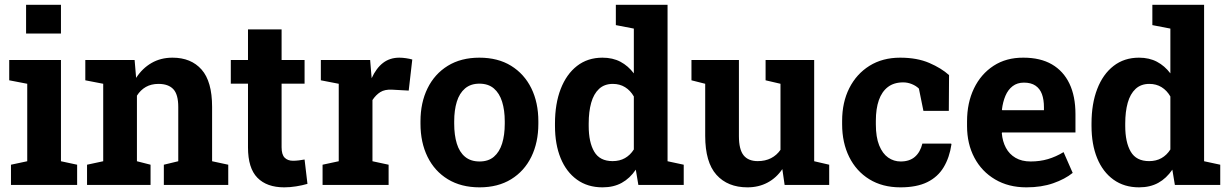

<svg xmlns="http://www.w3.org/2000/svg" viewBox="-20 -782 5195 812"><path d="M26.4 0V-85.4L95.2 -100.1V-427.7L19 -442.4V-528.3H237.8V-100.1L306.2 -85.4V0ZM90.3 -640.1V-761.7H237.8V-640.1Z M348.1 0V-85.4L416.5 -100.1V-427.7L340.8 -442.4V-528.3H549.3L555.7 -452.6Q582 -493.2 620.8 -515.6Q659.7 -538.1 709.5 -538.1Q788.1 -538.1 832.5 -487.8Q877 -437.5 877 -330.1V-100.1L945.3 -85.4V0H672.9V-85.4L733.9 -100.1V-329.6Q733.9 -382.8 712.9 -405Q691.9 -427.2 650.4 -427.2Q619.6 -427.2 596.9 -414.3Q574.2 -401.4 559.1 -377.4V-100.1L616.7 -85.4V0Z M1182.1 10.3Q1108.4 10.3 1068.6 -30.3Q1028.8 -70.8 1028.8 -158.7V-428.2H956.1V-528.3H1028.8V-657.7H1170.9V-528.3H1268.1V-428.2H1170.9V-159.2Q1170.9 -128.4 1183.8 -115.2Q1196.8 -102.1 1219.2 -102.1Q1231 -102.1 1244.6 -103.8Q1258.3 -105.5 1268.1 -107.4L1280.3 -4.4Q1258.3 2 1232.7 6.1Q1207 10.3 1182.1 10.3Z M1344.2 0V-85.4L1412.6 -100.1V-427.7L1336.9 -442.4V-528.3H1545.4L1550.8 -462.9L1551.8 -451.2Q1571.3 -494.1 1600.1 -516.1Q1628.9 -538.1 1668.9 -538.1Q1681.6 -538.1 1696.8 -535.9Q1711.9 -533.7 1723.6 -530.3L1708.5 -398.9L1637.7 -402.8Q1607.4 -404.3 1588.6 -392.6Q1569.8 -380.9 1555.2 -358.9V-100.1L1623.5 -85.4V0Z M2008.3 10.3Q1930.2 10.3 1874 -23.9Q1817.9 -58.1 1788.1 -118.9Q1758.3 -179.7 1758.3 -258.8V-269Q1758.3 -347.7 1788.1 -408.4Q1817.9 -469.2 1873.8 -503.7Q1929.7 -538.1 2007.3 -538.1Q2085.9 -538.1 2141.6 -503.7Q2197.3 -469.2 2227.1 -408.7Q2256.8 -348.1 2256.8 -269V-258.8Q2256.8 -179.7 2227.1 -118.9Q2197.3 -58.1 2141.6 -23.9Q2085.9 10.3 2008.3 10.3ZM2008.3 -99.1Q2045.4 -99.1 2068.8 -119.1Q2092.3 -139.2 2103.5 -175Q2114.7 -210.9 2114.7 -258.8V-269Q2114.7 -315.9 2103.5 -351.8Q2092.3 -387.7 2068.6 -408Q2044.9 -428.2 2007.3 -428.2Q1970.7 -428.2 1946.8 -408Q1922.9 -387.7 1911.9 -351.8Q1900.9 -315.9 1900.9 -269V-258.8Q1900.9 -210.9 1911.9 -174.8Q1922.9 -138.7 1946.8 -118.9Q1970.7 -99.1 2008.3 -99.1Z M2528.3 10.3Q2465.3 10.3 2420.2 -22.2Q2375 -54.7 2351.1 -113Q2327.1 -171.4 2327.1 -249.5V-259.8Q2327.1 -343.3 2351.3 -405.8Q2375.5 -468.3 2420.4 -503.2Q2465.3 -538.1 2527.8 -538.1Q2571.3 -538.1 2604 -520.8Q2636.7 -503.4 2660.6 -471.7V-661.1L2584.5 -675.8V-761.7H2660.6H2803.2V-100.1L2871.6 -85.4V0H2679.7L2668.9 -64.5Q2644 -27.8 2609.6 -8.8Q2575.2 10.3 2528.3 10.3ZM2570.8 -100.6Q2600.6 -100.6 2623 -113.3Q2645.5 -126 2660.6 -149.9V-374Q2646 -399.4 2623.5 -413.3Q2601.1 -427.2 2571.8 -427.2Q2536.1 -427.2 2513.4 -406Q2490.7 -384.8 2480.2 -347.2Q2469.7 -309.6 2469.7 -259.8V-249.5Q2469.7 -180.2 2493.2 -140.4Q2516.6 -100.6 2570.8 -100.6Z M3141.1 10.3Q3057.6 10.3 3010 -42.7Q2962.4 -95.7 2962.4 -207.5V-427.7L2904.3 -442.4V-528.3H2962.4H3105V-206.5Q3105 -149.9 3124.8 -125.2Q3144.5 -100.6 3184.6 -100.6Q3216.3 -100.6 3240.7 -113Q3265.1 -125.5 3280.8 -148.4V-427.7L3217.8 -442.4V-528.3H3280.8H3423.3V-100.1L3486.8 -85.4V0H3298.3L3288.6 -66.9Q3263.7 -29.8 3226.1 -9.8Q3188.5 10.3 3141.1 10.3Z M3788.1 10.3Q3711.9 10.3 3656.5 -23.9Q3601.1 -58.1 3571.3 -118.4Q3541.5 -178.7 3541.5 -256.3V-271Q3541.5 -349.1 3571.8 -409.2Q3602.1 -469.2 3657.2 -503.7Q3712.4 -538.1 3787.1 -538.1Q3858.4 -538.1 3909.9 -515.9Q3961.4 -493.7 3993.7 -464.4L3992.7 -313H3885.3L3866.2 -407.2Q3854.5 -418.9 3836.4 -426.3Q3818.4 -433.6 3799.8 -433.6Q3760.7 -433.6 3735.1 -414.1Q3709.5 -394.5 3696.8 -358.4Q3684.1 -322.3 3684.1 -271V-256.3Q3684.1 -202.1 3698.2 -167.2Q3712.4 -132.3 3736.1 -115.7Q3759.8 -99.1 3789.1 -99.1Q3826.7 -99.1 3849.4 -118.9Q3872.1 -138.7 3880.9 -174.8H4002.4L4003.9 -171.9Q3995.6 -115.7 3970.9 -74.7Q3946.3 -33.7 3901.6 -11.7Q3856.9 10.3 3788.1 10.3Z M4320.8 10.3Q4245.1 10.3 4188.5 -23.2Q4131.8 -56.6 4100.8 -115.2Q4069.8 -173.8 4069.8 -249V-268.6Q4069.8 -347.2 4099.1 -408Q4128.4 -468.8 4181.9 -503.7Q4235.4 -538.6 4308.1 -538.1Q4379.9 -538.1 4428.7 -509.8Q4477.5 -481.4 4502.9 -428.2Q4528.3 -375 4528.3 -299.3V-221.7H4217.8L4216.8 -218.8Q4219.7 -184.1 4234.1 -157Q4248.5 -129.9 4274.9 -114.5Q4301.3 -99.1 4338.9 -99.1Q4377.9 -99.1 4411.9 -109.1Q4445.8 -119.1 4478 -138.7L4516.6 -50.8Q4483.9 -24.4 4434.3 -7.1Q4384.8 10.3 4320.8 10.3ZM4218.8 -315.9H4395V-328.6Q4395 -360.8 4386.5 -384Q4377.9 -407.2 4359.1 -419.9Q4340.3 -432.6 4310.5 -432.6Q4282.2 -432.6 4262.7 -417.7Q4243.2 -402.8 4232.2 -377Q4221.2 -351.1 4217.3 -318.4Z M4797.4 10.3Q4734.4 10.3 4689.2 -22.2Q4644 -54.7 4620.1 -113Q4596.2 -171.4 4596.2 -249.5V-259.8Q4596.2 -343.3 4620.4 -405.8Q4644.5 -468.3 4689.5 -503.2Q4734.4 -538.1 4796.9 -538.1Q4840.3 -538.1 4873 -520.8Q4905.8 -503.4 4929.7 -471.7V-661.1L4853.5 -675.8V-761.7H4929.7H5072.3V-100.1L5140.6 -85.4V0H4948.7L4938 -64.5Q4913.1 -27.8 4878.7 -8.8Q4844.2 10.3 4797.4 10.3ZM4839.8 -100.6Q4869.6 -100.6 4892.1 -113.3Q4914.6 -126 4929.7 -149.9V-374Q4915 -399.4 4892.6 -413.3Q4870.1 -427.2 4840.8 -427.2Q4805.2 -427.2 4782.5 -406Q4759.8 -384.8 4749.3 -347.2Q4738.8 -309.6 4738.8 -259.8V-249.5Q4738.8 -180.2 4762.2 -140.4Q4785.6 -100.6 4839.8 -100.6Z"/></svg>

Font: Roboto Slab LO
Style: Bold
Weight: 700
Designer: Google
Version: Version 2.000